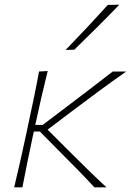

<svg xmlns="http://www.w3.org/2000/svg" viewBox="-20 -799 558 819"><path d="M40.5 0Q54 -56.5 65.8 -108.5Q77.5 -160.5 90.5 -221L101 -270.5Q114 -331.5 125.2 -385Q136.5 -438.5 146.5 -494L183.5 -496Q169.5 -440 157 -386Q144.5 -332 131.5 -271L130.5 -266H162L267.5 -346Q316.5 -383 365.2 -420.2Q414 -457.5 461 -494H518.5Q457.5 -451.5 399.8 -408.8Q342 -366 285 -323L183 -246L259 -170Q302 -127.5 345.2 -84.8Q388.5 -42 434 0H382.5Q348.5 -37 312.8 -73.5Q277 -110 240 -147L150 -238H124.5L120.5 -220.5Q107.5 -160 97 -108.2Q86.5 -56.5 75.5 0ZM260 -586Q353 -682 440 -778L489 -779Q442.5 -730.5 394.5 -682.8Q346.5 -635 297 -587Z"/></svg>

Font: Commissioner Flair Thin
Style: Italic
Weight: 100
Italic angle: -12°
Designer: Kostas Bartsokas
Foundry: Kostas Bartsokas
Version: Version 1.000; ttfautohint (v1.8.3)